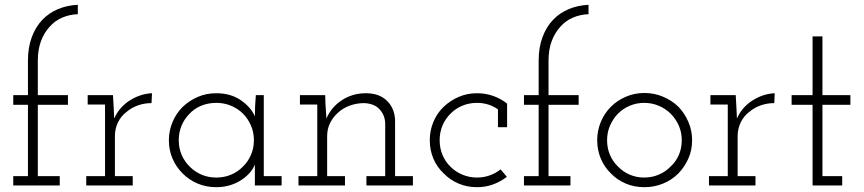

<svg xmlns="http://www.w3.org/2000/svg" viewBox="-20 -770 3585 797"><path d="M228 0V-39H137V-335H262V-375H137V-519Q137 -564 150 -599Q163 -634 186 -659Q208 -684 238.5 -697Q269 -710 303 -711V-750Q259 -748 221.5 -732.5Q184 -717 156 -688Q128 -659 112 -616Q96 -573 96 -518V-375H35V-335H96V-39H35V0Z M531 0V-39H457V-205Q457 -236 470 -262.5Q483 -289 506 -306Q526 -323 552.5 -332.5Q579 -342 609 -342L611 -383Q588 -382 565.5 -375Q543 -368 522 -355Q500 -342 482.5 -322.5Q465 -303 454 -278Q453 -295 453 -300Q453 -305 452 -322L449 -375H344V-336H416V-39H338V0Z M1149 0V-39H1075V-375H1042Q1040 -353 1039 -330.5Q1038 -308 1038 -287Q1021 -326 979 -354.5Q937 -383 878 -383Q836 -383 800.5 -367.5Q765 -352 738 -326Q711 -299 696 -263Q681 -227 681 -188Q681 -147 696 -112Q711 -77 738 -50Q765 -23 800.5 -8Q836 7 878 7Q908 7 934.5 -1Q961 -9 982 -23Q1002 -36 1016.5 -52.5Q1031 -69 1038 -87Q1038 -74 1038 -63.5Q1038 -53 1038 -41V0ZM878 -343Q910 -343 938 -331.5Q966 -320 988 -299Q1009 -278 1021.5 -249.5Q1034 -221 1034 -188Q1034 -155 1021.5 -126.5Q1009 -98 987 -77Q966 -56 938 -44.5Q910 -33 878 -33Q846 -33 819 -44Q792 -55 771 -75Q748 -96 735 -125Q722 -154 722 -188Q722 -220 733.5 -248Q745 -276 766 -297Q786 -319 815 -331Q844 -343 878 -343Z M1412 0V-39H1338V-205Q1338 -235 1350.5 -260Q1363 -285 1385 -304Q1405 -322 1433 -332Q1461 -342 1492 -342Q1534 -340 1555.5 -316.5Q1577 -293 1579 -260V-39H1501V0H1694V-39H1620V-271Q1618 -321 1586 -352Q1554 -383 1499 -383Q1443 -383 1399 -354Q1355 -325 1335 -278Q1334 -295 1333 -308.5Q1332 -322 1331 -339L1330 -375H1225V-336H1297V-39H1219V0Z M2084 -36 2058 -67Q2038 -51 2013 -42Q1988 -33 1960 -33Q1928 -33 1899.5 -45Q1871 -57 1851 -77Q1829 -98 1817 -126.5Q1805 -155 1805 -188Q1805 -221 1817 -249.5Q1829 -278 1852 -300Q1872 -320 1900 -331.5Q1928 -343 1960 -343Q1985 -343 2007 -336Q2029 -329 2047 -316V-242H2085V-340Q2060 -360 2028 -371.5Q1996 -383 1960 -383Q1919 -383 1883.5 -367.5Q1848 -352 1821 -326Q1794 -300 1779 -264Q1764 -228 1764 -188Q1764 -147 1779 -111.5Q1794 -76 1822 -50Q1848 -23 1883.5 -8Q1919 7 1960 7Q1996 7 2027 -4.5Q2058 -16 2084 -36Z M2348 0V-39H2257V-335H2382V-375H2257V-519Q2257 -564 2270 -599Q2283 -634 2306 -659Q2328 -684 2358.5 -697Q2389 -710 2423 -711V-750Q2379 -748 2341.5 -732.5Q2304 -717 2276 -688Q2248 -659 2232 -616Q2216 -573 2216 -518V-375H2155V-335H2216V-39H2155V0Z M2796 -50Q2822 -77 2837.5 -112Q2853 -147 2853 -188Q2853 -228 2837.5 -264Q2822 -300 2796 -327Q2769 -353 2732.5 -368.5Q2696 -384 2655 -384Q2614 -384 2578 -368.5Q2542 -353 2516 -327Q2489 -300 2474 -264Q2459 -228 2459 -188Q2459 -147 2474 -111.5Q2489 -76 2516 -50Q2542 -23 2577.5 -8Q2613 7 2655 7Q2696 7 2732.5 -8Q2769 -23 2796 -50ZM2545 -79Q2524 -99 2512 -127Q2500 -155 2500 -188Q2500 -220 2512 -248Q2524 -276 2545 -298Q2566 -319 2594 -331Q2622 -343 2654 -343Q2686 -343 2714.5 -331Q2743 -319 2764 -298Q2786 -276 2798 -248Q2810 -220 2810 -188Q2810 -155 2798 -127Q2786 -99 2764 -79Q2743 -57 2714.5 -45Q2686 -33 2654 -33Q2622 -33 2594 -45Q2566 -57 2545 -79Z M3116 0V-39H3042V-205Q3042 -236 3055 -262.5Q3068 -289 3091 -306Q3111 -323 3137.5 -332.5Q3164 -342 3194 -342L3196 -383Q3173 -382 3150.5 -375Q3128 -368 3107 -355Q3085 -342 3067.5 -322.5Q3050 -303 3039 -278Q3038 -295 3038 -300Q3038 -305 3037 -322L3034 -375H2929V-336H3001V-39H2923V0Z M3476 0V-39H3394V-335H3510V-375H3394V-619H3353V-375H3266V-335H3353V0Z"/></svg>

Font: Josefin Slab Thin
Style: Regular
Weight: 400
Version: Version 2.000